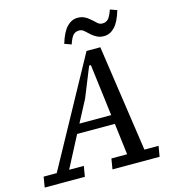

<svg xmlns="http://www.w3.org/2000/svg" viewBox="-138 -961 952 1062"><g transform="rotate(-15 338.0 -430.0)"><path d="M329 -417 263 -292H445L408 -588H398ZM-14 0 -4 -60H71L405 -670H484L573 -60H654L644 0H374L384 -60H474L452 -240H236L142 -60H226L216 0ZM296 -740Q316 -805 343 -832.5Q370 -860 404 -860Q426 -860 442.5 -852Q459 -844 472 -832Q488 -819 500.5 -806.5Q513 -794 530 -794Q549 -794 562 -806Q575 -818 589 -858L628 -844Q609 -780 582 -752Q555 -724 521 -724Q499 -724 482.5 -732Q466 -740 452 -752Q436 -766 423.5 -778Q411 -790 394 -790Q375 -790 362 -778.5Q349 -767 335 -726Z"/></g></svg>

Font: Source Serif 4 Caption
Style: Italic
Weight: 400
Italic angle: -12°
Designer: Frank Grießhammer
Foundry: Adobe Systems Incorporated
Version: Version 4.004;hotconv 1.0.117;makeotfexe 2.5.65602